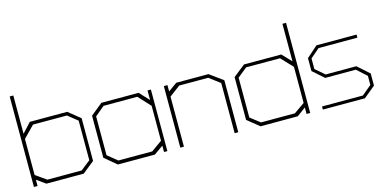

<svg xmlns="http://www.w3.org/2000/svg" viewBox="-68 -1067 2876 1434"><g transform="rotate(-15 1369.5 -350.0)"><path d="M435 0H146L78 -49V0H50V-700H78V-404L146 -478H435L527 -404V-74ZM501 -392 426 -452H164L78 -364V-85L161 -27H426L501 -86Z M1056 -1V-50L985 0H699L607 -77V-402L699 -477H987L1056 -403V-477H1082V-1ZM1056 -358 970 -451H709L635 -389V-89L710 -28H972L1056 -88Z M1602 0V-388L1518 -451H1294L1210 -388V-1H1182V-477H1210V-428L1278 -477H1527L1630 -402V0Z M2158 0V-50L2090 0H1802L1710 -74V-405L1802 -478H2090L2158 -407V-697H2186V0ZM2158 -364 2074 -453H1812L1738 -393V-85L1813 -27H2075L2158 -85Z M2609 0H2284V-24H2600L2674 -86V-156L2599 -224H2362L2276 -300V-400L2362 -476H2672V-452H2372L2301 -391V-309L2372 -248H2609L2699 -168V-74Z"/></g></svg>

Font: Turret Road ExtraLight
Style: Regular
Weight: 275
Designer: Noponies
Foundry: Noponies
Version: Version 1.001; ttfautohint (v1.8)